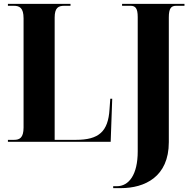

<svg xmlns="http://www.w3.org/2000/svg" viewBox="-20 -734 975 994"><path d="M566 240H605C729 240 854 182 854 2V-644C854 -691 866 -704 892 -704H935V-714H612V-704H656C681 -704 693 -691 693 -646V50C693 171 647 230 585 230H566ZM21 0H553L561 -223H551L547 -168C540 -53 492 -10 373 -10H263V-643C263 -694 282 -704 313 -704H345V-714H21V-704H51C81 -704 102 -694 102 -639V-74C102 -20 81 -10 53 -10H21Z"/></svg>

Font: Noto Serif Display Condensed ExtraBold
Style: Regular
Weight: 800
Width: 3
Designer: Monotype Design Team
Foundry: Monotype Imaging Inc.
Version: Version 2.009